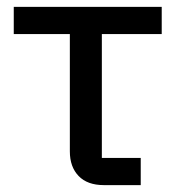

<svg xmlns="http://www.w3.org/2000/svg" viewBox="-20 -538 521 558"><path d="M282 0Q234 0 208.5 -26.5Q183 -53 183 -98V-439H20V-518H450V-439H276V-79H389V0Z"/></svg>

Font: IBM Plex Sans Text
Style: Regular
Weight: 450
Designer: Mike Abbink, Paul van der Laan, Pieter van Rosmalen
Foundry: Bold Monday
Version: Version 3.005